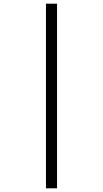

<svg xmlns="http://www.w3.org/2000/svg" viewBox="-20 -780 559 1040"><path d="M229 240H289V-760H229Z"/></svg>

Font: Noto Serif Devanagari SemiCondensed Medium
Style: Regular
Weight: 500
Width: 4
Designer: Universal Thirst, Indian Type Foundry and the Monotype Design Team
Foundry: Monotype Imaging Inc.
Version: Version 2.004